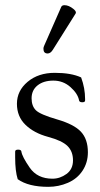

<svg xmlns="http://www.w3.org/2000/svg" viewBox="-20 -704 385 736"><path d="M38.1 0ZM270 -652.3 182.6 -513.2Q173.8 -499 162.6 -499Q146.5 -499 146.5 -517.1Q146.5 -522.9 148.9 -527.8L214.8 -677.7Q217.8 -684.1 227.1 -684.1Q243.7 -684.1 261.2 -669.9Q271 -662.1 271 -655.8Q271 -654.3 270 -652.3ZM316.9 -120.1Q316.9 -80.6 296.4 -49.6Q275.9 -18.6 240.2 -3.2Q204.6 12.2 165 12.2Q88.9 12.2 47.9 -17.1Q38.1 -47.9 38.1 -101.1V-123Q38.1 -130.4 49.6 -130.4Q61 -130.4 62 -123Q64.5 -104 93.8 -61.5Q123 -19 181.2 -19Q210 -19 234.9 -37.1Q259.8 -55.2 259.8 -89.4Q259.8 -123.5 238.8 -144.3Q217.8 -165 164.1 -179.4Q110.4 -193.8 77.6 -225.6Q44.9 -257.3 44.9 -306.2Q44.9 -356 85.9 -390.4Q127 -424.8 189.9 -424.8Q252.9 -424.8 291 -407.2Q306.2 -366.2 306.2 -324.2V-318.8Q306.2 -312 295.4 -312Q284.7 -312 283.2 -318.8Q278.3 -345.2 250.2 -370.1Q222.2 -395 184.6 -395Q147 -395 124 -376.7Q101.1 -358.4 101.1 -327.1Q101.1 -297.9 117.4 -281.5Q133.8 -265.1 198.7 -246.3Q263.7 -227.5 290.3 -199Q316.9 -170.4 316.9 -120.1Z"/></svg>

Font: Junicode
Style: Regular
Weight: 400
Designer: Peter S. Baker
Foundry: Briery Creek Software
Version: Version 0.7.2